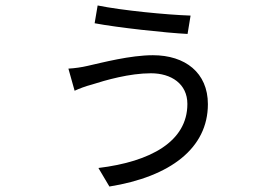

<svg xmlns="http://www.w3.org/2000/svg" viewBox="-20 -628 996 702"><path d="M665.1 -247.9C665.1 -110.8 530.9 -36.9 339.8 -13.8L380 54C603 18.1 740.1 -86.3 740.1 -247.2C740.1 -362.2 657 -426.1 539.1 -426.1C456 -426.1 354 -399.1 300.1 -387.1C279.1 -382.1 252.1 -378.2 230.1 -377.1L252.8 -296.2C267.8 -303.3 293 -312.9 316.1 -318.9C366.1 -334.9 453.1 -360.1 532 -360.1C605.8 -360.1 665.1 -321.7 665.1 -247.9ZM337 -608 326 -543C410.2 -527 587.7 -507.8 665.8 -503.9L676.8 -571C589.8 -573.9 426.1 -589.8 337 -608Z"/></svg>

Font: Karasuma Gothic
Style: Regular
Weight: 400
Designer: Rasmus Andersson, Ryoko Nishizuka
Foundry: Genbu
Version: Version 1.00